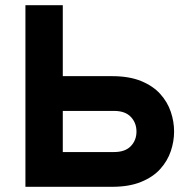

<svg xmlns="http://www.w3.org/2000/svg" viewBox="-20 -720 732 740"><path d="M78 0V-700H222V-426.5H411.5Q477.5 -426.5 523.5 -407.8Q569.5 -389 597.5 -358Q625.5 -327 638.2 -289.2Q651 -251.5 651 -213Q651 -175 638.2 -137.2Q625.5 -99.5 597.5 -68.5Q569.5 -37.5 523.5 -18.8Q477.5 0 411.5 0ZM222 -134H419.5Q462.5 -134 484.2 -156.8Q506 -179.5 506 -213Q506 -246.5 484.2 -269.5Q462.5 -292.5 419.5 -292.5H222Z"/></svg>

Font: Overpass ExtraBold
Style: Regular
Weight: 800
Designer: Delve Withrington, Dave Bailey, Thomas Jockin
Foundry: Delve Fonts LLC
Version: Version 4.000; ttfautohint (v1.8.3)